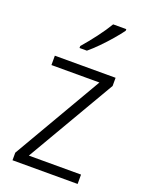

<svg xmlns="http://www.w3.org/2000/svg" viewBox="-145 -835 685 906"><g transform="rotate(20 198.0 -382.5)"><path d="M362 0H35V-38L295 -485H54V-532H359V-491L100 -47H362ZM328 -757Q313 -736 289 -708Q265 -680 238 -652.5Q211 -625 188 -606H151V-616Q180 -649 211 -690Q242 -731 262 -765H328Z"/></g></svg>

Font: Noto Sans Arabic UI SmCn Lt
Style: Regular
Weight: 300
Width: 4
Designer: Monotype Design Team, Nadine Chahine and Nizar Qandah
Foundry: Monotype Imaging Inc.
Version: Version 2.010; ttfautohint (v1.8.4.7-5d5b)